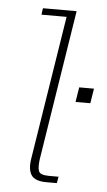

<svg xmlns="http://www.w3.org/2000/svg" viewBox="-47 -615 360 647"><g transform="rotate(5 133.5 -291.5)"><path d="M135 0Q96 0 83.5 -19Q71 -38 77 -75L154 -561H69L72 -583H186L106 -77Q102 -49 106.5 -35.5Q111 -22 141 -22H174L170 0ZM209 -278 217 -328H267L259 -278Z"/></g></svg>

Font: Rokkitt SemiBold Thin
Style: Italic
Weight: 250
Italic angle: -9°
Version: Version 3.103